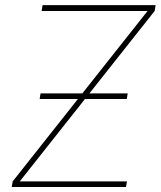

<svg xmlns="http://www.w3.org/2000/svg" viewBox="-20 -748 643 768"><path d="M26.9 0 30.8 -22.5 570.3 -704.1H146.5L150.4 -727.5H602.5L598.6 -704.1L59.1 -22.5H487.8L483.9 0ZM138.7 -352.1 142.1 -374.5H490.7L487.3 -352.1Z"/></svg>

Font: Inter 16pt Thin
Style: Italic
Weight: 250
Italic angle: -9.3988°
Version: Version 4.001;git-66647c0bb